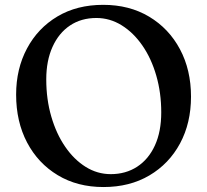

<svg xmlns="http://www.w3.org/2000/svg" viewBox="-20 -736 836 774"><path d="M396 -716.5Q501.5 -716.5 581.2 -668.8Q661 -621 705.5 -537.5Q750 -454 750 -346.5Q750 -240 705.8 -157.8Q661.5 -75.5 582.2 -28.8Q503 18 397 18Q292 18 212.8 -29.8Q133.5 -77.5 89.2 -161.5Q45 -245.5 45 -354.5Q45 -458.5 88.8 -540.5Q132.5 -622.5 211.2 -669.5Q290 -716.5 396 -716.5ZM630 -283Q630 -362 610 -431.2Q590 -500.5 554 -552.5Q518 -604.5 470.5 -634Q423 -663.5 368.5 -663.5Q307.5 -663.5 262.2 -633.2Q217 -603 191.8 -547.2Q166.5 -491.5 166.5 -416Q166.5 -335.5 186.8 -266Q207 -196.5 242.8 -144.5Q278.5 -92.5 325.5 -63.2Q372.5 -34 426.5 -34Q487 -34 533 -64Q579 -94 604.5 -149.8Q630 -205.5 630 -283Z"/></svg>

Font: Fraunces 9pt Soft
Style: Regular
Weight: 400
Version: Version 1.000;[0bf87f6ff]